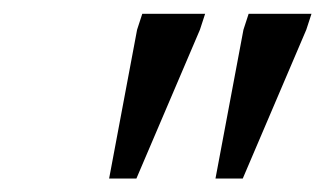

<svg xmlns="http://www.w3.org/2000/svg" viewBox="-20 -696 471 278"><path d="M138 -437.5 178.5 -653 186 -676H277L269.5 -653L177.5 -437.5ZM292 -437.5 332.5 -653 340 -676H431L423.5 -653L331.5 -437.5Z"/></svg>

Font: Newsreader 16pt 16pt
Style: Italic
Weight: 400
Italic angle: -17°
Version: Version 1.003